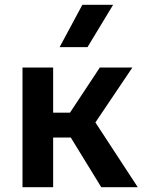

<svg xmlns="http://www.w3.org/2000/svg" viewBox="-20 -782 613 802"><path d="M403 0 241 -264 397 -500H533L378.5 -270.5L555.5 0ZM74 0V-500H202V-311.5H353V-207.5H202V0ZM229 -585 324 -762H452.5L345.5 -585Z"/></svg>

Font: Geologica Cursive Medium
Style: Regular
Weight: 500
Designer: Sindre Bremnes, Frode Helland
Foundry: Monokrom Skriftforlag AS
Version: Version 1.010;gftools[0.9.28]